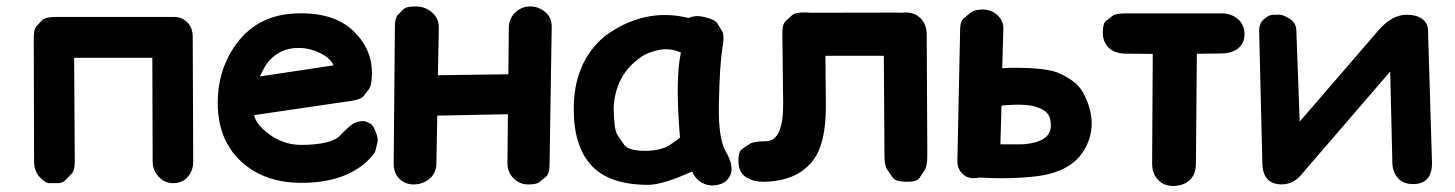

<svg xmlns="http://www.w3.org/2000/svg" viewBox="-20 -558 4608 608"><path d="M150.4 -504.4Q121.6 -502.9 113 -493.7Q104.5 -484.4 95.7 -475.1Q86.9 -465.8 86.9 -438.5L87.9 -46.4Q88.4 -16.1 105 2Q123 22 136.7 22Q150.4 22 164.1 22Q177.7 22 187.5 12Q197.3 2 207 -8.1Q216.8 -18.1 216.8 -45.4L214.8 -375H462.4L463.4 -45.4Q463.9 -18.1 482.9 2Q501.5 22 528.3 22Q557.6 22 574.7 2Q591.8 -17.6 591.8 -46.4L590.3 -442.4Q589.8 -470.7 573.2 -487.3Q554.7 -505.4 527.8 -504.4Z M1093.8 -238.8Q1123.5 -243.2 1131.8 -254.2Q1140.1 -265.1 1148.4 -275.9Q1156.7 -286.6 1157.7 -319.8Q1160.6 -399.4 1101.1 -458Q1036.1 -522 910.2 -515.1Q788.6 -508.3 721.7 -409.7Q669.4 -332.5 669.4 -231.9Q669.9 -106.9 753.9 -37.6Q824.2 20 930.2 21Q1067.9 22 1142.6 -47.4Q1166 -68.8 1169.2 -82Q1172.4 -95.2 1175.5 -108.4Q1178.7 -121.6 1166 -149.4Q1159.2 -163.6 1152.3 -166.7Q1145.5 -169.9 1138.7 -173.1Q1131.8 -176.3 1116.2 -172.9Q1102.1 -169.9 1095.5 -164.6Q1088.9 -159.2 1082 -153.6Q1075.2 -147.9 1057.1 -128.9Q1029.8 -100.1 936 -99.1Q874.5 -98.6 824.7 -138.7Q790.5 -166.5 784.7 -193.4ZM823.2 -354Q860.8 -406.2 925.3 -406.2Q968.3 -406.2 1006.8 -382.8Q1027.3 -370.1 1036.6 -351.1L802.7 -315.9Q816.9 -344.7 823.2 -354Z M1297.9 -537.6Q1267.1 -538.1 1258.1 -529.1Q1249 -520 1240 -511Q1231 -502 1230.5 -474.6L1226.6 -39.6Q1226.6 -11.7 1242.7 5.9Q1260.3 24.9 1286.1 25.9Q1315.9 26.9 1337.9 9.8Q1361.3 -7.8 1361.8 -38.6L1364.7 -191.9L1588.4 -196.3L1586.9 -43Q1586.4 -13.2 1605.5 5.9Q1624 24.9 1648.9 25.9Q1678.2 26.9 1688.7 18.3Q1699.2 9.8 1709.5 1.2Q1719.7 -7.3 1720.2 -35.2L1727.1 -472.2Q1727.5 -501.5 1708 -518.6Q1687 -537.1 1660.6 -537.6Q1633.3 -538.1 1613.3 -520Q1591.8 -500.5 1591.3 -471.2L1589.8 -322.8L1366.7 -319.8L1369.6 -468.8Q1370.6 -499 1348.1 -518.6Q1326.7 -537.1 1297.9 -537.6Z M2171.9 -15.1Q2183.1 11.2 2205.6 22Q2227.1 33.2 2254.4 26.9Q2277.3 22 2288.6 3.9Q2299.8 -12.7 2295.4 -36.1Q2292 -54.7 2277.8 -79.1Q2254.9 -119.6 2256.3 -222.7Q2258.8 -356.9 2268.6 -411.6Q2274.4 -446.8 2266.8 -459.2Q2259.3 -471.7 2251.7 -483.9Q2244.1 -496.1 2210.9 -503.9Q2182.6 -511.2 2160.6 -501Q2020.5 -535.6 1895 -443.4Q1795.4 -359.9 1796.9 -209Q1797.4 -93.8 1853.5 -33.2Q1910.2 27.3 2033.2 27.3Q2079.6 26.9 2171.9 -15.1ZM2010.3 -80.6Q1967.3 -83.5 1956.5 -99.4Q1945.8 -115.2 1935.1 -130.9Q1924.3 -146.5 1923.3 -215.8Q1927.7 -320.3 2009.8 -377.4Q2028.8 -391.1 2062.5 -398.9Q2100.6 -407.7 2136.2 -391.6Q2117.7 -308.1 2133.3 -122.1Q2097.7 -94.7 2084.5 -90.3Q2050.3 -78.1 2010.3 -80.6Z M2836.4 -517.6Q2832 -518.1 2822.3 -518.1Q2676.8 -517.6 2544.9 -517.6Q2539.6 -518.6 2533.7 -518.6Q2499 -519.5 2488.5 -510Q2478 -500.5 2467.5 -490.7Q2457 -481 2457.5 -451.7L2460 -231.9Q2461.4 -112.3 2406.2 -110.8Q2366.2 -110.4 2354 -102.3Q2341.8 -94.2 2329.6 -85.9Q2317.4 -77.6 2318.4 -45.4Q2318.4 -40 2319.3 -34.7Q2323.2 -7.8 2345.7 4.9Q2369.6 18.6 2400.9 17.6Q2502.4 15.1 2552.2 -46.9Q2596.2 -100.6 2595.2 -225.1L2593.8 -381.3H2778.8L2780.8 -66.9Q2780.8 -33.7 2789.6 -21Q2798.3 -8.3 2806.9 4.4Q2815.4 17.1 2850.1 17.6Q2883.3 18.1 2891.6 5.6Q2899.9 -6.8 2908.2 -19.3Q2916.5 -31.7 2916.5 -66.9L2914.6 -449.2Q2914.1 -479.5 2897.5 -497.6Q2879.4 -517.6 2850.6 -518.6Q2843.3 -518.6 2836.4 -517.6Z M3080.1 4.4Q3185.1 9.8 3263.2 0Q3379.4 -14.6 3418.5 -92.3Q3459.5 -172.4 3409.7 -264.6Q3390.6 -301.3 3331.5 -327.1Q3292.5 -343.8 3186 -343.3Q3172.4 -343.3 3153.8 -341.8L3157.2 -466.8Q3158.2 -492.7 3137.2 -511.2Q3117.7 -528.3 3089.8 -527.8Q3064.9 -527.3 3054 -518.3Q3043 -509.3 3032 -500.2Q3021 -491.2 3020.5 -466.8L3011.7 -49.3Q3011.2 -25.4 3025.4 -10.3Q3040.5 6.3 3063 6.3Q3072.3 6.3 3080.1 4.4ZM3151.4 -223.6Q3230 -231.4 3264.6 -218.3Q3289.1 -210 3298.3 -196.8Q3308.6 -182.6 3307.6 -158.2Q3306.6 -132.3 3284.2 -118.2Q3260.7 -104 3220.2 -101.1Q3192.9 -100.6 3147.9 -101.1Z M3770 -387.7 3767.1 -40.5Q3767.1 -6.3 3748 11.7Q3727.5 31.2 3692.9 30.8Q3663.6 30.3 3645.5 9.8Q3628.4 -9.3 3628.4 -39.1L3630.4 -387.2L3542 -388.2Q3509.8 -389.2 3491.2 -406.7Q3472.2 -424.8 3472.2 -454.6Q3472.2 -483.9 3482.4 -491.9Q3492.7 -500 3502.9 -507.8Q3513.2 -515.6 3545.9 -515.6H3848.6Q3879.4 -515.6 3900.9 -497.1Q3920.4 -480 3920.9 -450.7Q3921.4 -421.9 3901.4 -405.3Q3881.3 -389.2 3848.6 -388.7Q3809.6 -388.2 3770 -387.7Z M3977.5 -40.5Q3979 24.9 4037.6 25.9Q4074.2 25.9 4099.1 -2.9L4382.3 -331.5L4389.2 -40.5Q4390.1 -9.8 4410.6 9.8Q4427.2 25.4 4457.5 24.9Q4485.8 23.9 4500 7.8Q4515.6 -10.3 4514.6 -44.9L4502 -463.4Q4501 -485.8 4482.4 -499Q4463.4 -511.7 4432.6 -511.2Q4386.7 -510.3 4344.2 -460.9L4095.7 -172.9L4085 -463.4Q4084 -486.3 4063 -499Q4042.5 -511.7 4031.5 -511.5Q4020.5 -511.2 4009.3 -511Q3998 -510.7 3982.9 -497.6Q3966.8 -483.9 3967.3 -459.5Z"/></svg>

Font: Comic Relief
Style: Bold
Weight: 700
Designer: Jeff Davis
Foundry: Loudifier
Version: Version 1.200; ttfautohint (v1.8.4.7-5d5b)